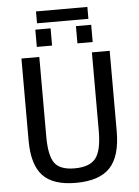

<svg xmlns="http://www.w3.org/2000/svg" viewBox="-60 -942 720 998"><g transform="rotate(-5 300.0 -443.0)"><path d="M529.8 -239.3Q529.8 -108.9 474.1 -49.6Q418.5 9.8 295.4 9.8Q176.3 9.8 122.8 -47.6Q69.3 -105 69.3 -230.5V-658.7H162.6V-243.2Q162.6 -143.6 191.2 -104.7Q219.7 -65.9 294.9 -65.9Q373.5 -65.9 405.3 -106Q437 -146 437 -249.5V-658.7H529.8ZM366.2 -711.9V-801.8H445.8V-711.9ZM154.3 -711.9V-801.8H233.9V-711.9ZM434.1 -834H166V-896H434.1Z"/></g></svg>

Font: Liberation Mono
Style: Regular
Weight: 400
Monospace: yes
Designer: Steve Matteson
Foundry: Ascender Corporation
Version: Version 2.1.5